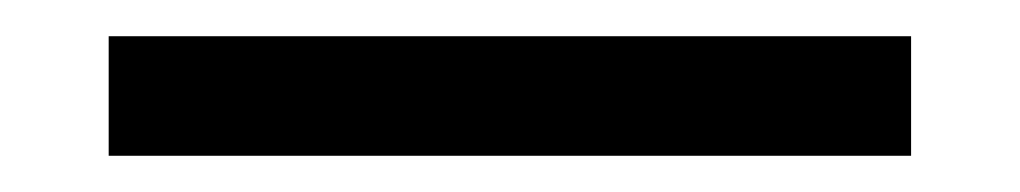

<svg xmlns="http://www.w3.org/2000/svg" viewBox="-20 61 563 106"><path d="M40 81H483V147H40Z"/></svg>

Font: InknutAntiqua
Style: Bold
Weight: 700
Designer: Claus Eggers Srensen
Foundry: Claus Eggers Srensen
Version: Version 1.000; ttfautohint (v1.2) -l 7 -r 28 -G 50 -x 13 -D 